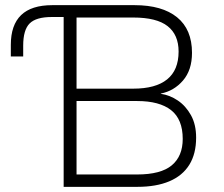

<svg xmlns="http://www.w3.org/2000/svg" viewBox="-20 -725 870 745"><path d="M227 0V-659H181Q120 -659 95 -634Q70 -609 70 -548V-506H22V-551Q22 -628 62 -666.5Q102 -705 183 -705H502Q609 -705 667 -658Q725 -611 725 -520Q725 -453 690 -412.5Q655 -372 604 -362V-361Q639 -356 670 -335Q701 -314 721 -278Q741 -242 741 -191Q741 -128 714.5 -85.5Q688 -43 637 -21.5Q586 0 513 0ZM277 -48H512Q604 -48 646.5 -83.5Q689 -119 689 -186Q689 -262 644 -297.5Q599 -333 512 -333H277ZM277 -381H497Q584 -381 628.5 -417Q673 -453 673 -525Q673 -590 630.5 -623.5Q588 -657 497 -657H277Z"/></svg>

Font: Nunito Sans 7pt ExtraLight
Style: Regular
Weight: 250
Designer: Vernon Adams
Foundry: Vernon Adams
Version: Version 3.101;gftools[0.9.27]